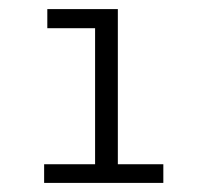

<svg xmlns="http://www.w3.org/2000/svg" viewBox="-20 -703 435 422"><path d="M339 -342V-301H77V-342H189V-641H84V-683H239V-342Z"/></svg>

Font: Montserrat Ace
Style: Regular
Weight: 400
Designer: Julieta Ulanovsky
Foundry: Julieta Ulanovsky
Version: Version 1